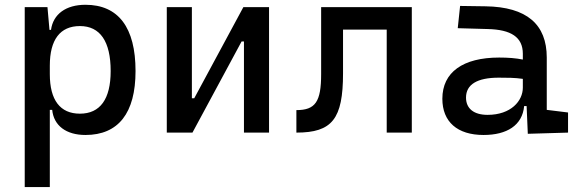

<svg xmlns="http://www.w3.org/2000/svg" viewBox="-20 -547 2384 792"><path d="M82 224.6H185.5V-93.8H195.3C201.7 -28.8 252.9 9.8 332.5 9.8C468.3 9.8 539.1 -80.6 539.1 -253.9C539.1 -433.6 468.3 -527.3 332.5 -527.3C252 -527.3 199.2 -488.8 190.4 -423.8H184.1L175.8 -517.6H82ZM185.5 -241.2V-276.4C185.5 -383.3 228 -439.5 309.6 -439.5C393.1 -439.5 436.5 -376 436.5 -253.9C436.5 -138.2 393.1 -78.1 309.6 -78.1C228 -78.1 185.5 -134.3 185.5 -241.2Z M668 0H773.9L976.6 -376H986.3V0H1089.8V-517.6H983.9L781.2 -141.6H771.5V-517.6H668Z M1202.6 0C1350.1 0 1395 -56.2 1395 -244.6V-424.8H1575.2V0H1678.7V-517.6H1304.7V-241.2C1304.7 -127 1280.8 -92.8 1202.6 -92.8Z M2157.2 4.9 2323.2 0V-83L2235.4 -93.8V-309.6C2235.4 -446.3 2153.3 -518.6 1982.4 -521L1877.9 -522.5L1868.2 -430.7L1992.2 -427.2C2087.9 -424.8 2136.7 -394 2136.7 -325.2V-301.3C2108.4 -307.1 2076.2 -309.6 2039.1 -309.6C1889.6 -309.6 1804.7 -249 1804.7 -139.6C1804.7 -44.4 1866.7 9.8 1974.6 9.8C2070.8 9.8 2134.8 -29.8 2142.1 -109.4H2152.3ZM2136.7 -221.7V-185.5C2136.7 -130.9 2087.9 -73.2 1991.2 -73.2C1934.6 -73.2 1902.3 -99.1 1902.3 -144.5C1902.3 -198.7 1948.7 -226.6 2037.1 -226.6C2070.8 -226.6 2103.5 -226.6 2136.7 -221.7Z"/></svg>

Font: Cascadia Mono NF
Style: Regular
Weight: 400
Monospace: yes
Designer: Aaron Bell
Foundry: Saja Typeworks
Version: Version 2404.023